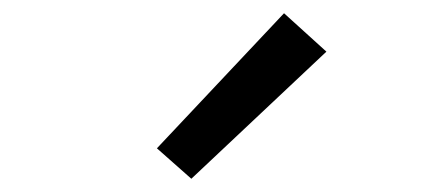

<svg xmlns="http://www.w3.org/2000/svg" viewBox="-20 -818 640 290"><path d="M269 -548 217 -594 409 -798 473 -740Z"/></svg>

Font: Iosevka Custom Extended
Style: Regular
Weight: 400
Width: 7
Monospace: yes
Designer: Belleve Invis
Foundry: Belleve Invis
Version: Version 11.2.4; ttfautohint (v1.8.4)